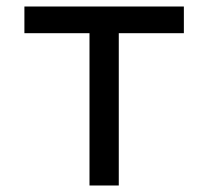

<svg xmlns="http://www.w3.org/2000/svg" viewBox="-20 -570 640 590"><path d="M255 0V-468H55V-550H545V-468H345V0Z"/></svg>

Font: Pitagon Sans Mono
Style: Regular
Weight: 400
Monospace: yes
Designer: Travis Tran
Foundry: Pitagon
Version: Version 1.001;gftools[0.9.26]